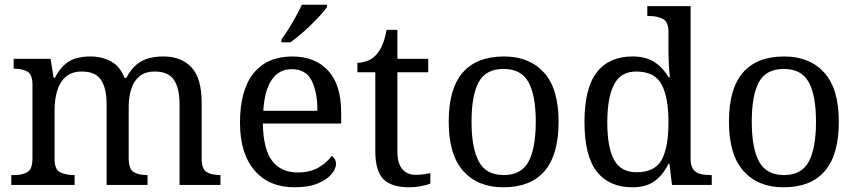

<svg xmlns="http://www.w3.org/2000/svg" viewBox="-20 -786 3640 816"><path d="M28 0V-42H41Q75 -42 96.5 -54.5Q118 -67 118 -114V-426Q118 -470 96 -482Q74 -494 41 -494H38V-536H195L208 -455H213Q233 -493 256 -512.5Q279 -532 306 -539Q333 -546 364 -546Q412 -546 451 -525.5Q490 -505 509 -455H517Q537 -493 561.5 -512.5Q586 -532 614.5 -539Q643 -546 674 -546Q751 -546 794 -499.5Q837 -453 837 -350V-114Q837 -67 858.5 -54.5Q880 -42 914 -42H917V0H743V-345Q743 -410 719.5 -446Q696 -482 638 -482Q597 -482 572.5 -461.5Q548 -441 537.5 -407Q527 -373 527 -333V-114Q527 -67 548.5 -54.5Q570 -42 604 -42H607V0H433V-345Q433 -410 409.5 -446Q386 -482 328 -482Q285 -482 259.5 -459.5Q234 -437 223 -400Q212 -363 212 -320V-109Q212 -65 236.5 -53.5Q261 -42 294 -42H297V0Z M1232 10Q1123 10 1061.5 -62Q1000 -134 1000 -264Q1000 -404 1058 -475Q1116 -546 1222 -546Q1319 -546 1374.5 -486Q1430 -426 1430 -307V-261H1097Q1099 -152 1136.5 -102.5Q1174 -53 1246 -53Q1298 -53 1334.5 -74.5Q1371 -96 1389 -123Q1396 -120 1402 -111Q1408 -102 1408 -89Q1408 -69 1389 -46Q1370 -23 1331 -6.5Q1292 10 1232 10ZM1329 -315Q1329 -395 1304.5 -443.5Q1280 -492 1220 -492Q1165 -492 1134.5 -446.5Q1104 -401 1099 -315ZM1176 -619Q1191 -638 1207 -664Q1223 -690 1238 -717Q1253 -744 1263 -766H1370V-756Q1361 -743 1343 -723Q1325 -703 1302.5 -681Q1280 -659 1257 -639.5Q1234 -620 1214 -606H1176Z M1720 10Q1644 10 1609.5 -24.5Q1575 -59 1575 -145V-479H1499V-519Q1517 -519 1539 -526.5Q1561 -534 1577 -551Q1594 -569 1605 -595Q1616 -621 1623 -659H1669V-536H1800V-479H1669V-142Q1669 -91 1690 -67Q1711 -43 1745 -43Q1763 -43 1778 -45Q1793 -47 1809 -50V-6Q1796 0 1770 5Q1744 10 1720 10Z M2119 10Q2011 10 1949 -59Q1887 -128 1887 -269Q1887 -409 1946.5 -477.5Q2006 -546 2122 -546Q2230 -546 2292 -477.5Q2354 -409 2354 -269Q2354 -128 2294.5 -59Q2235 10 2119 10ZM2121 -42Q2196 -42 2226.5 -99.5Q2257 -157 2257 -269Q2257 -381 2226 -437Q2195 -493 2120 -493Q2045 -493 2014.5 -437Q1984 -381 1984 -269Q1984 -157 2015 -99.5Q2046 -42 2121 -42Z M2668 10Q2569 10 2516.5 -56.5Q2464 -123 2464 -267Q2464 -412 2516.5 -479Q2569 -546 2668 -546Q2726 -546 2762.5 -521.5Q2799 -497 2821 -458H2827Q2824 -483 2822.5 -513.5Q2821 -544 2821 -568V-650Q2821 -694 2796.5 -706Q2772 -718 2739 -718H2731V-760H2915V-110Q2915 -81 2926.5 -66Q2938 -51 2956.5 -46.5Q2975 -42 2997 -42H3005V0H2836L2825 -90H2821Q2799 -44 2763 -17Q2727 10 2668 10ZM2685 -54Q2763 -54 2792 -106.5Q2821 -159 2821 -267Q2821 -371 2792 -426.5Q2763 -482 2684 -482Q2618 -482 2589.5 -426.5Q2561 -371 2561 -266Q2561 -160 2589.5 -107Q2618 -54 2685 -54Z M3310 10Q3202 10 3140 -59Q3078 -128 3078 -269Q3078 -409 3137.5 -477.5Q3197 -546 3313 -546Q3421 -546 3483 -477.5Q3545 -409 3545 -269Q3545 -128 3485.5 -59Q3426 10 3310 10ZM3312 -42Q3387 -42 3417.5 -99.5Q3448 -157 3448 -269Q3448 -381 3417 -437Q3386 -493 3311 -493Q3236 -493 3205.5 -437Q3175 -381 3175 -269Q3175 -157 3206 -99.5Q3237 -42 3312 -42Z"/></svg>

Font: Noto Serif NP Hmong
Style: Regular
Weight: 400
Designer: Dalton Maag Ltd
Foundry: Dalton Maag Ltd
Version: Version 1.001